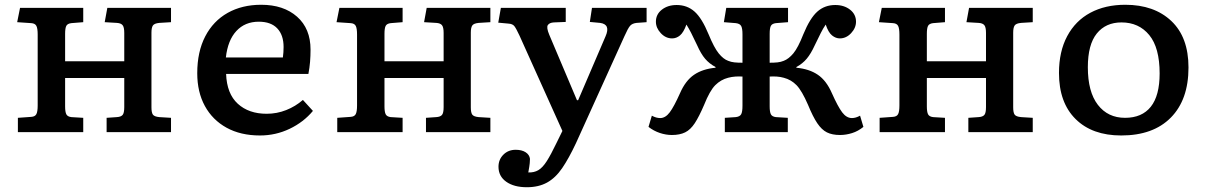

<svg xmlns="http://www.w3.org/2000/svg" viewBox="-20 -554 5058 805"><path d="M55 0V-60L111 -64Q127 -65 132.5 -75.5Q138 -86 138 -112V-409Q138 -435 132.5 -445.5Q127 -456 111 -457L52 -461L64 -521H329V-461L279 -457Q263 -455 258 -445.5Q253 -436 253 -412V-297H501V-416Q501 -440 494 -448.5Q487 -457 470 -458L419 -461L430 -521H697V-461L648 -458Q627 -456 621 -447Q615 -438 615 -417V-104Q615 -82 621 -73.5Q627 -65 648 -63L697 -60V0H427V-60L470 -63Q487 -64 494 -72Q501 -80 501 -105V-227H253V-108Q253 -85 258 -75Q263 -65 279 -63L329 -60V0Z M1070 14Q989 14 930 -18.5Q871 -51 839 -109.5Q807 -168 807 -247Q807 -337 840.5 -401.5Q874 -466 934.5 -500Q995 -534 1075 -534Q1169 -534 1225.5 -484Q1282 -434 1282 -346Q1282 -320 1280 -295Q1278 -270 1273 -244H928Q931 -161 977 -119Q1023 -77 1098 -77Q1141 -77 1180 -92.5Q1219 -108 1250 -135L1292 -89Q1253 -42 1194.5 -14Q1136 14 1070 14ZM927 -313H1166Q1169 -334 1169 -357Q1169 -407 1142.5 -435Q1116 -463 1065 -463Q1007 -463 971 -424Q935 -385 927 -313Z M1394 0V-60L1450 -64Q1466 -65 1471.5 -75.5Q1477 -86 1477 -112V-409Q1477 -435 1471.5 -445.5Q1466 -456 1450 -457L1391 -461L1403 -521H1668V-461L1618 -457Q1602 -455 1597 -445.5Q1592 -436 1592 -412V-297H1840V-416Q1840 -440 1833 -448.5Q1826 -457 1809 -458L1758 -461L1769 -521H2036V-461L1987 -458Q1966 -456 1960 -447Q1954 -438 1954 -417V-104Q1954 -82 1960 -73.5Q1966 -65 1987 -63L2036 -60V0H1766V-60L1809 -63Q1826 -64 1833 -72Q1840 -80 1840 -105V-227H1592V-108Q1592 -85 1597 -75Q1602 -65 1618 -63L1668 -60V0Z M2189 231Q2135 231 2102.5 208Q2070 185 2070 145Q2070 115 2090.5 94.5Q2111 74 2142 74Q2168 74 2184 84.5Q2200 95 2202 112Q2202 119 2201 130.5Q2200 142 2195 169Q2219 170 2237 159.5Q2255 149 2272.5 121.5Q2290 94 2313 46L2338 -5L2158 -405Q2144 -435 2136.5 -444.5Q2129 -454 2112 -455L2069 -459L2080 -521H2352V-462L2302 -460Q2284 -459 2277 -449Q2270 -439 2283 -408L2399 -134H2404L2519 -402Q2541 -452 2496 -458L2453 -462L2462 -521H2691V-461L2649 -458Q2631 -456 2622 -446Q2613 -436 2598 -402L2395 46Q2365 110 2337 151Q2309 192 2273.5 211.5Q2238 231 2189 231Z M2797 12Q2772 12 2746.5 3.5Q2721 -5 2699 -22L2713 -69Q2731 -59 2748 -59Q2770 -59 2788 -83Q2806 -107 2831 -163Q2854 -216 2890 -240.5Q2926 -265 2980 -270V-273Q2954 -287 2936.5 -307.5Q2919 -328 2903 -364Q2887 -398 2877.5 -416.5Q2868 -435 2858 -451Q2846 -418 2831 -405.5Q2816 -393 2798 -393Q2771 -393 2750.5 -415Q2730 -437 2730 -463Q2730 -494 2755 -513.5Q2780 -533 2817 -533Q2861 -533 2892 -505.5Q2923 -478 2951 -410Q2974 -354 2993.5 -330Q3013 -306 3033 -299Q3045 -294 3059 -292.5Q3073 -291 3093 -291V-410Q3093 -435 3087.5 -445Q3082 -455 3065 -457L3015 -461L3025 -521H3284V-461L3233 -457Q3217 -455 3212 -445.5Q3207 -436 3207 -412V-291Q3226 -291 3240 -292.5Q3254 -294 3266 -299Q3287 -307 3306.5 -330.5Q3326 -354 3348 -410Q3376 -478 3407 -505.5Q3438 -533 3482 -533Q3519 -533 3544 -513.5Q3569 -494 3569 -463Q3569 -437 3548.5 -415Q3528 -393 3501 -393Q3484 -393 3468.5 -405.5Q3453 -418 3442 -451Q3431 -435 3421.5 -416Q3412 -397 3396 -364Q3380 -329 3362.5 -308Q3345 -287 3319 -273V-270Q3373 -265 3409 -240.5Q3445 -216 3468 -163Q3493 -107 3511 -83Q3529 -59 3552 -59Q3568 -59 3586 -69L3600 -22Q3578 -4 3552.5 4Q3527 12 3502 12Q3469 12 3447 1Q3425 -10 3406.5 -37.5Q3388 -65 3368 -114Q3342 -174 3319.5 -197Q3297 -220 3266 -228Q3252 -232 3236.5 -233Q3221 -234 3207 -233V-108Q3207 -85 3212 -75Q3217 -65 3233 -63L3283 -60V0H3019V-60L3065 -63Q3082 -65 3087.5 -75Q3093 -85 3093 -111V-233Q3079 -234 3063.5 -233Q3048 -232 3033 -228Q3002 -220 2979 -197Q2956 -174 2932 -114Q2911 -65 2893 -37.5Q2875 -10 2852.5 1Q2830 12 2797 12Z M3668 0V-60L3724 -64Q3740 -65 3745.5 -75.5Q3751 -86 3751 -112V-409Q3751 -435 3745.5 -445.5Q3740 -456 3724 -457L3665 -461L3677 -521H3942V-461L3892 -457Q3876 -455 3871 -445.5Q3866 -436 3866 -412V-297H4114V-416Q4114 -440 4107 -448.5Q4100 -457 4083 -458L4032 -461L4043 -521H4310V-461L4261 -458Q4240 -456 4234 -447Q4228 -438 4228 -417V-104Q4228 -82 4234 -73.5Q4240 -65 4261 -63L4310 -60V0H4040V-60L4083 -63Q4100 -64 4107 -72Q4114 -80 4114 -105V-227H3866V-108Q3866 -85 3871 -75Q3876 -65 3892 -63L3942 -60V0Z M4681 14Q4559 14 4489.5 -55Q4420 -124 4420 -248Q4420 -338 4454.5 -402.5Q4489 -467 4551.5 -500.5Q4614 -534 4698 -534Q4819 -534 4891 -466Q4963 -398 4963 -271Q4963 -136 4889 -61Q4815 14 4681 14ZM4697 -60Q4768 -60 4805 -106.5Q4842 -153 4842 -246Q4842 -354 4798.5 -407Q4755 -460 4682 -460Q4616 -460 4578.5 -413.5Q4541 -367 4541 -272Q4541 -169 4583 -114.5Q4625 -60 4697 -60Z"/></svg>

Font: Literata 7pt Medium
Style: Regular
Weight: 500
Designer: Latin by Veronika Burian and Jose Scaglione. Greek by Irene Vlachou. Cyrillic by Vera Evstafieva.
Foundry: TypeTogether
Version: Version 3.002